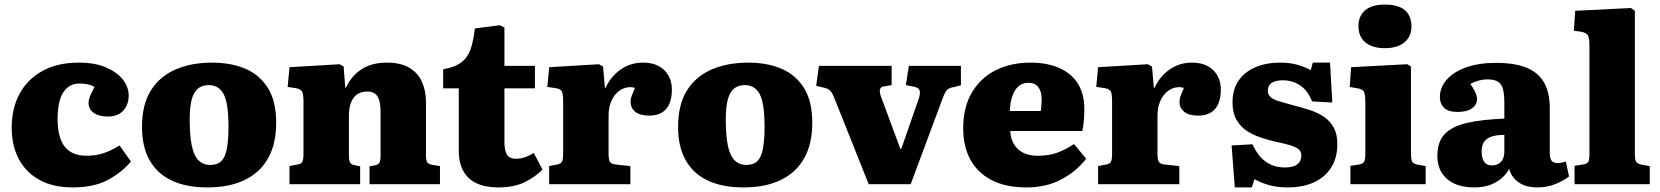

<svg xmlns="http://www.w3.org/2000/svg" viewBox="-20 -803 7235 837"><path d="M297 14Q212 14 152.5 -18.5Q93 -51 62 -109.5Q31 -168 31 -246Q31 -330 65 -393.5Q99 -457 164.5 -493.5Q230 -530 324 -530Q394 -530 442.5 -509Q491 -488 516 -455.5Q541 -423 541 -387Q541 -363 532 -342.5Q523 -322 503 -308.5Q483 -295 449 -295Q411 -295 388.5 -311Q366 -327 366 -356Q366 -367 372 -382Q378 -397 392 -424Q378 -432 362 -435.5Q346 -439 326 -439Q297 -439 275.5 -422.5Q254 -406 242.5 -371.5Q231 -337 231 -285Q231 -204 262 -164Q293 -124 358 -124Q394 -124 427.5 -134Q461 -144 501 -169L551 -99Q511 -51 450 -18.5Q389 14 297 14Z M884 14Q793 14 729.5 -15.5Q666 -45 632.5 -104Q599 -163 599 -249Q599 -347 637.5 -408.5Q676 -470 745 -500Q814 -530 905 -530Q988 -530 1050.5 -503Q1113 -476 1148.5 -418.5Q1184 -361 1184 -268Q1184 -176 1149 -113.5Q1114 -51 1047 -18.5Q980 14 884 14ZM897 -84Q928 -84 945 -101Q962 -118 969 -155Q976 -192 976 -250Q976 -304 970.5 -339.5Q965 -375 953.5 -395Q942 -415 926 -423.5Q910 -432 890 -432Q864 -432 845.5 -419Q827 -406 817 -373.5Q807 -341 807 -282Q807 -212 816 -168.5Q825 -125 845 -104.5Q865 -84 897 -84Z M1242 0V-79L1277 -86Q1293 -88 1298 -97.5Q1303 -107 1303 -133V-362Q1303 -392 1297 -403.5Q1291 -415 1268 -419L1234 -424L1242 -510L1461 -523L1478 -513L1485 -421H1488Q1512 -472 1556 -501Q1600 -530 1667 -530Q1728 -530 1765.5 -507Q1803 -484 1820 -445Q1837 -406 1837 -357V-125Q1837 -104 1842.5 -95.5Q1848 -87 1867 -84L1898 -79V0H1591V-78L1613 -82Q1629 -85 1634 -94Q1639 -103 1639 -124V-313Q1639 -347 1633 -366.5Q1627 -386 1614 -395Q1601 -404 1580 -404Q1558 -404 1540.5 -394Q1523 -384 1512 -360.5Q1501 -337 1501 -297V-127Q1501 -105 1505.5 -95.5Q1510 -86 1525 -83L1550 -78V0Z M2152 14Q2097 14 2058.5 -3.5Q2020 -21 2000 -57Q1980 -93 1980 -145V-418H1912V-501Q1963 -510 1990.5 -530.5Q2018 -551 2031 -587.5Q2044 -624 2050 -679L2159 -693L2179 -683V-516H2312V-418H2179V-183Q2179 -150 2189 -130.5Q2199 -111 2231 -111Q2250 -111 2269.5 -118Q2289 -125 2307 -136L2345 -64Q2313 -31 2266.5 -8.5Q2220 14 2152 14Z M2374 0V-79L2410 -86Q2426 -89 2430.5 -99Q2435 -109 2435 -135V-357Q2435 -389 2430.5 -402Q2426 -415 2402 -419L2366 -424L2374 -510L2591 -523L2609 -513L2617 -420H2620Q2642 -469 2685 -499.5Q2728 -530 2783 -530Q2842 -530 2875.5 -497.5Q2909 -465 2909 -412Q2909 -376 2898 -350.5Q2887 -325 2865 -312Q2843 -299 2811 -299Q2769 -299 2749 -316Q2729 -333 2729 -356Q2729 -365 2730.5 -373Q2732 -381 2736.5 -392Q2741 -403 2748 -420Q2728 -426 2707.5 -420.5Q2687 -415 2670 -399Q2653 -383 2643 -357.5Q2633 -332 2633 -299V-133Q2633 -108 2638.5 -98Q2644 -88 2663 -86L2728 -79V0Z M3221 14Q3130 14 3066.5 -15.5Q3003 -45 2969.5 -104Q2936 -163 2936 -249Q2936 -347 2974.5 -408.5Q3013 -470 3082 -500Q3151 -530 3242 -530Q3325 -530 3387.5 -503Q3450 -476 3485.5 -418.5Q3521 -361 3521 -268Q3521 -176 3486 -113.5Q3451 -51 3384 -18.5Q3317 14 3221 14ZM3234 -84Q3265 -84 3282 -101Q3299 -118 3306 -155Q3313 -192 3313 -250Q3313 -304 3307.5 -339.5Q3302 -375 3290.5 -395Q3279 -415 3263 -423.5Q3247 -432 3227 -432Q3201 -432 3182.5 -419Q3164 -406 3154 -373.5Q3144 -341 3144 -282Q3144 -212 3153 -168.5Q3162 -125 3182 -104.5Q3202 -84 3234 -84Z M3767 0 3621 -366Q3614 -384 3608.5 -394.5Q3603 -405 3595.5 -411Q3588 -417 3575 -420L3538 -429L3550 -516H3867V-432L3832 -426Q3819 -424 3816 -413Q3813 -402 3822 -378L3905 -154H3909L3985 -372Q3993 -396 3989 -408.5Q3985 -421 3964 -425L3929 -432L3942 -516H4169V-431L4136 -423Q4118 -420 4109 -411.5Q4100 -403 4089 -373L3950 0Z M4454 14Q4363 14 4301.5 -18.5Q4240 -51 4209.5 -108.5Q4179 -166 4179 -243Q4179 -336 4217 -400Q4255 -464 4321 -497Q4387 -530 4472 -530Q4544 -530 4597 -507Q4650 -484 4678.5 -439Q4707 -394 4707 -328Q4707 -304 4705 -278.5Q4703 -253 4698 -232H4384Q4386 -197 4401.5 -172.5Q4417 -148 4443 -136Q4469 -124 4504 -124Q4553 -124 4589.5 -137.5Q4626 -151 4662 -175L4715 -111Q4674 -57 4608 -21.5Q4542 14 4454 14ZM4382 -319H4517Q4519 -333 4520 -345Q4521 -357 4521 -369Q4521 -404 4506.5 -423Q4492 -442 4464 -442Q4437 -442 4419.5 -426.5Q4402 -411 4393 -383.5Q4384 -356 4382 -319Z M4767 0V-79L4803 -86Q4819 -89 4823.5 -99Q4828 -109 4828 -135V-357Q4828 -389 4823.5 -402Q4819 -415 4795 -419L4759 -424L4767 -510L4984 -523L5002 -513L5010 -420H5013Q5035 -469 5078 -499.5Q5121 -530 5176 -530Q5235 -530 5268.5 -497.5Q5302 -465 5302 -412Q5302 -376 5291 -350.5Q5280 -325 5258 -312Q5236 -299 5204 -299Q5162 -299 5142 -316Q5122 -333 5122 -356Q5122 -365 5123.5 -373Q5125 -381 5129.5 -392Q5134 -403 5141 -420Q5121 -426 5100.5 -420.5Q5080 -415 5063 -399Q5046 -383 5036 -357.5Q5026 -332 5026 -299V-133Q5026 -108 5031.5 -98Q5037 -88 5056 -86L5121 -79V0Z M5363 14 5349 -169 5440 -174Q5456 -139 5477 -116.5Q5498 -94 5524 -83.5Q5550 -73 5581 -73Q5618 -73 5635.5 -86.5Q5653 -100 5653 -125Q5653 -142 5641.5 -152Q5630 -162 5605.5 -169.5Q5581 -177 5542 -185Q5511 -192 5477.5 -203Q5444 -214 5416 -232Q5388 -250 5370.5 -280.5Q5353 -311 5353 -357Q5353 -413 5379.5 -451.5Q5406 -490 5453 -510Q5500 -530 5561 -530Q5604 -530 5638 -520Q5672 -510 5694 -497L5703 -530H5778L5788 -356L5700 -361Q5680 -410 5646.5 -431.5Q5613 -453 5573 -453Q5541 -453 5524 -442Q5507 -431 5507 -407Q5507 -391 5518 -380.5Q5529 -370 5553 -362.5Q5577 -355 5614 -345Q5654 -335 5689.5 -323.5Q5725 -312 5752 -293.5Q5779 -275 5794.5 -246.5Q5810 -218 5810 -175Q5810 -115 5783 -72.5Q5756 -30 5707.5 -8Q5659 14 5594 14Q5546 14 5510.5 3.5Q5475 -7 5449 -22L5437 14Z M5867 0V-80L5905 -86Q5922 -89 5927 -98.5Q5932 -108 5932 -134V-356Q5932 -390 5926 -402.5Q5920 -415 5897 -418L5864 -424L5870 -510L6115 -523L6131 -513V-133Q6131 -111 6135 -100.5Q6139 -90 6157 -86L6195 -79V0ZM6017 -593Q5963 -593 5932.5 -618Q5902 -643 5902 -689Q5902 -733 5931 -758Q5960 -783 6017 -783Q6076 -783 6104.5 -758.5Q6133 -734 6133 -688Q6133 -643 6102 -618Q6071 -593 6017 -593Z M6407 14Q6330 14 6288 -23Q6246 -60 6246 -123Q6246 -185 6278 -218.5Q6310 -252 6374.5 -267Q6439 -282 6538 -286V-356Q6538 -390 6532.5 -412.5Q6527 -435 6511.5 -446Q6496 -457 6466 -457Q6446 -457 6425.5 -451.5Q6405 -446 6390 -437Q6401 -421 6407.5 -408.5Q6414 -396 6416.5 -387Q6419 -378 6419 -371Q6419 -347 6397.5 -331Q6376 -315 6333 -315Q6294 -315 6275.5 -333Q6257 -351 6257 -380Q6257 -422 6287 -456Q6317 -490 6372 -509.5Q6427 -529 6502 -529Q6583 -529 6634.5 -508Q6686 -487 6711 -443.5Q6736 -400 6736 -332V-137Q6736 -114 6743.5 -103Q6751 -92 6770 -92Q6780 -92 6789 -94Q6798 -96 6806 -99L6820 -34Q6798 -16 6761.5 -1Q6725 14 6683 14Q6630 14 6599 -9Q6568 -32 6559 -67Q6549 -47 6529 -28.5Q6509 -10 6479 2Q6449 14 6407 14ZM6484 -82Q6501 -82 6513 -89Q6525 -96 6531.5 -110Q6538 -124 6538 -143V-215Q6504 -215 6482 -207.5Q6460 -200 6449.5 -184.5Q6439 -169 6439 -143Q6439 -115 6449.5 -98.5Q6460 -82 6484 -82Z M6844 0V-80L6881 -86Q6899 -89 6904 -97.5Q6909 -106 6909 -134V-604Q6909 -637 6902 -649Q6895 -661 6871 -665L6841 -669L6847 -756L7090 -768L7107 -756V-133Q7107 -107 7112.5 -98Q7118 -89 7137 -85L7172 -79V0Z"/></svg>

Font: Literata 18pt ExtraBold
Style: Regular
Weight: 800
Designer: Latin by Veronika Burian and Jose Scaglione. Greek by Irene Vlachou. Cyrillic by Vera Evstafieva.
Foundry: TypeTogether
Version: Version 3.103;gftools[0.9.29]